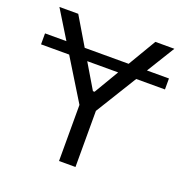

<svg xmlns="http://www.w3.org/2000/svg" viewBox="-130 -846 928 964"><g transform="rotate(20 334.0 -364.0)"><path d="M665 -578.1V-519.5H2.9V-578.1ZM25.4 -727.5H126L328.1 -387.7H336.9L538.1 -727.5H639.6L376 -299.8V0H288.1V-299.8Z"/></g></svg>

Font: GitLab Sans
Style: Regular
Weight: 400
Designer: Rasmus Andersson
Foundry: Modifications by GitLab B.V., manufactured by rsms
Version: Version 4.000;git-c8fb6b7